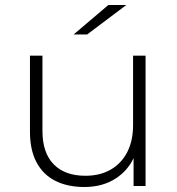

<svg xmlns="http://www.w3.org/2000/svg" viewBox="-20 -745 709 769"><path d="M318 4Q251 4 202 -20.5Q153 -45 126.5 -94.5Q100 -144 100 -217V-522H150V-221Q150 -133 195 -87Q240 -41 322 -41Q381 -41 424 -66Q467 -91 490 -136.5Q513 -182 513 -244V-522H563V0H515V-145L522 -128Q499 -67 445.5 -31.5Q392 4 318 4ZM275 -607 414 -725H486L329 -607Z"/></svg>

Font: Montserrat Thin Light
Style: Regular
Weight: 300
Version: Version 9.000